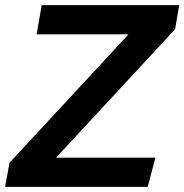

<svg xmlns="http://www.w3.org/2000/svg" viewBox="-27 -730 720 750"><path d="M-7 0 10 -94 475 -596H116L136 -710H673L657 -616L192 -114H580L550 0Z"/></svg>

Font: Livvic SemiBold
Style: Italic
Weight: 600
Italic angle: -10°
Designer: Jacques Le Bailly, Baron von Fonthausen
Version: Version 1.001; ttfautohint (v1.8.2)